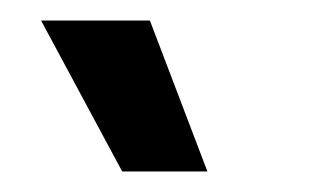

<svg xmlns="http://www.w3.org/2000/svg" viewBox="-20 -763 323 187"><path d="M99 -596 20 -743H126L182 -596Z"/></svg>

Font: Bricolage Grotesque Condensed Medium
Style: Regular
Weight: 500
Width: 3
Designer: Mathieu Triay
Foundry: Atelier Triay
Version: Version 1.000;gftools[0.9.30]